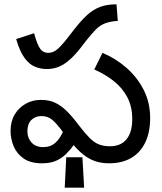

<svg xmlns="http://www.w3.org/2000/svg" viewBox="-20 -745 751 890"><path d="M197 -425Q168 -425 141.5 -436Q115 -447 93 -477.5Q71 -508 55 -564L138 -591Q153 -536 167 -518Q181 -500 203 -500Q223 -500 240.5 -512.5Q258 -525 290 -565L321 -605Q355 -649 383.5 -675Q412 -701 444 -713Q476 -725 520 -725L526 -648Q491 -646 467.5 -637Q444 -628 424.5 -608.5Q405 -589 379 -556L356 -526Q328 -490 303 -468Q278 -446 252.5 -435.5Q227 -425 197 -425ZM485 12Q437 12 401.5 -6Q366 -24 336 -56Q306 -88 273 -131Q244 -171 223 -189Q202 -207 172 -207Q144 -207 125.5 -189Q107 -171 107 -136Q107 -105 126.5 -84Q146 -63 180 -63Q214 -63 236.5 -83Q259 -103 275 -141L328 -81Q309 -54 288 -33Q267 -12 240.5 0Q214 12 175 12Q122 12 90 -10Q58 -32 43.5 -66.5Q29 -101 29 -138Q29 -182 48 -214Q67 -246 99 -264Q131 -282 170 -282Q206 -282 234 -269.5Q262 -257 289 -230.5Q316 -204 348 -161Q375 -126 396 -105Q417 -84 439 -75.5Q461 -67 490 -67Q540 -67 566.5 -99.5Q593 -132 593 -193Q593 -251 570 -294.5Q547 -338 507 -369.5Q467 -401 417 -423L455 -500Q517 -474 567 -430Q617 -386 646.5 -327.5Q676 -269 676 -198Q676 -132 653.5 -85Q631 -38 588.5 -13Q546 12 485 12ZM280 125 287 -16H362L370 125Z"/></svg>

Font: utelugu15
Style: Book
Weight: 400
Designer: Jelle Bosma - Monotype Design Team
Foundry: Monotype Imaging Inc.
Version: Version 2.003